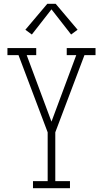

<svg xmlns="http://www.w3.org/2000/svg" viewBox="-20 -987 540 1007"><path d="M153 0V-37H230V-293L77 -698H19V-735H170V-698H120L250 -349L380 -698H330V-735H481V-698H423L270 -293V-37H347V0ZM147 -806 113 -831 228 -967H272L387 -831L353 -806L250 -938Z"/></svg>

Font: Iosevka Slab Extralight
Style: Regular
Weight: 200
Monospace: yes
Designer: Belleve Invis
Foundry: Belleve Invis
Version: Version 11.1.1; ttfautohint (v1.8.3)